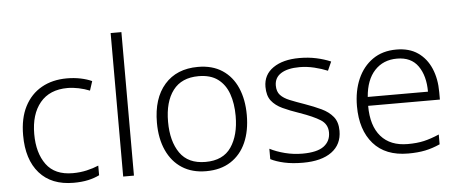

<svg xmlns="http://www.w3.org/2000/svg" viewBox="-51 -947 2422 1013"><g transform="rotate(-5 1160.0 -441.0)"><path d="M301 -56Q184 -56 120.5 -128Q57 -200 57 -329Q57 -419 89 -481Q121 -543 178.5 -575.5Q236 -608 313 -608Q351 -608 385 -601Q419 -594 445 -582L429 -533Q402 -544 371 -550.5Q340 -557 312 -557Q217 -557 166.5 -496Q116 -435 116 -330Q116 -230 161 -168.5Q206 -107 301 -107Q340 -107 375 -115Q410 -123 438 -135V-84Q412 -71 378.5 -63.5Q345 -56 301 -56Z M621 -66H564V-826H621Z M1242 -333Q1242 -249 1214.5 -187Q1187 -125 1133.5 -90.5Q1080 -56 1003 -56Q929 -56 876 -90Q823 -124 794.5 -186.5Q766 -249 766 -333Q766 -462 830 -535Q894 -608 1007 -608Q1083 -608 1135.5 -573.5Q1188 -539 1215 -477Q1242 -415 1242 -333ZM825 -333Q825 -230 868.5 -167.5Q912 -105 1004 -105Q1097 -105 1140 -168Q1183 -231 1183 -333Q1183 -399 1165 -450Q1147 -501 1108 -530Q1069 -559 1006 -559Q916 -559 870.5 -499Q825 -439 825 -333Z M1722 -207Q1722 -135 1668 -95.5Q1614 -56 1516 -56Q1460 -56 1417 -65.5Q1374 -75 1345 -90V-145Q1380 -127 1425 -115.5Q1470 -104 1517 -104Q1595 -104 1630.5 -130.5Q1666 -157 1666 -203Q1666 -247 1629 -270.5Q1592 -294 1520 -319Q1470 -336 1432.5 -353.5Q1395 -371 1374 -398Q1353 -425 1353 -472Q1353 -536 1405 -572Q1457 -608 1544 -608Q1592 -608 1633.5 -599Q1675 -590 1710 -575L1689 -528Q1658 -541 1619 -550.5Q1580 -560 1541 -560Q1478 -560 1443 -538Q1408 -516 1408 -474Q1408 -442 1425 -423.5Q1442 -405 1474 -392Q1506 -379 1552 -363Q1600 -346 1638 -328Q1676 -310 1699 -282Q1722 -254 1722 -207Z M2058 -608Q2126 -608 2171.5 -576.5Q2217 -545 2240.5 -490Q2264 -435 2264 -364V-325H1884Q1884 -219 1933.5 -162.5Q1983 -106 2075 -106Q2124 -106 2161 -114.5Q2198 -123 2242 -142V-90Q2202 -72 2163 -64Q2124 -56 2073 -56Q1953 -56 1889 -129Q1825 -202 1825 -328Q1825 -409 1852.5 -472Q1880 -535 1932 -571.5Q1984 -608 2058 -608ZM2057 -560Q1984 -560 1938.5 -511Q1893 -462 1886 -372H2205Q2205 -456 2168.5 -508Q2132 -560 2057 -560Z"/></g></svg>

Font: Noto Sans Malayalam UI Light
Style: Regular
Weight: 300
Designer: Jelle Bosma - Monotype Design Team
Foundry: Monotype Imaging Inc.
Version: Version 2.104; ttfautohint (v1.8.4.7-5d5b)